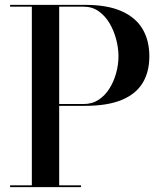

<svg xmlns="http://www.w3.org/2000/svg" viewBox="-20 -770 678 790"><path d="M330 -750Q422 -750 480.2 -724Q538.5 -698 566.5 -650.8Q594.5 -603.5 594.5 -538.5Q594.5 -473.5 566.5 -428Q538.5 -382.5 480 -358.5Q421.5 -334.5 330 -334.5H223.5V-7.5H313V0H21.5V-7.5H111V-742.5H21.5V-750ZM223.5 -342H324.5Q359.5 -342 386.2 -359.8Q413 -377.5 431 -406.8Q449 -436 458.2 -470.5Q467.5 -505 467.5 -538.5Q467.5 -572 458.2 -607.5Q449 -643 431 -673.8Q413 -704.5 386.2 -723.5Q359.5 -742.5 324.5 -742.5H223.5Z"/></svg>

Font: BodoniModa_28ptMedium
Style: Regular
Weight: 500
Designer: Owen Earl
Foundry: indestructible type
Version: Version 2.004